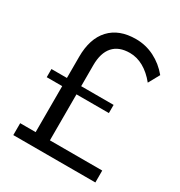

<svg xmlns="http://www.w3.org/2000/svg" viewBox="-167 -818 875 934"><g transform="rotate(30 270.5 -351.5)"><path d="M210 -66.9H503.9V0H43V-66.9H129.9V-325.2H43V-371.1H129.9V-490.2Q129.9 -592.3 181.4 -647.7Q232.9 -703.1 327.1 -703.1Q382.3 -703.1 431.2 -678.5Q480 -653.8 516.1 -609.9L481.9 -547.9Q449.7 -587.9 412.4 -608.9Q375 -629.9 335 -629.9Q273.9 -629.9 241.9 -594Q210 -558.1 210 -488.8V-371.1H392.1V-325.2H210Z"/></g></svg>

Font: Argentum Sans Light
Style: Regular
Weight: 300
Designer: Julieta Ulanovsky (Modified by Cristiano Sobral)
Foundry: Julieta Ulanovsky
Version: Version 1.000; ttfautohint (v1.5.65-e2d9)